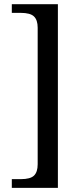

<svg xmlns="http://www.w3.org/2000/svg" viewBox="-20 -780 400 928"><path d="M37.1 85.9H80.1Q127 85.9 144.5 68.6Q162.1 51.3 162.1 14.2V-646Q162.1 -683.1 144.3 -700.4Q126.5 -717.8 80.1 -717.8H37.1V-759.8H259.8V127.9H37.1Z"/></svg>

Font: Noto Serif Devanagari
Style: Regular
Weight: 400
Designer: Monotype Design Team
Foundry: Monotype Imaging Inc.
Version: Version 1.01